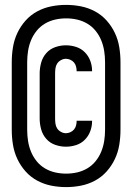

<svg xmlns="http://www.w3.org/2000/svg" viewBox="-20 -732 540 784"><path d="M249 -133Q227 -133 205.5 -140.5Q184 -148 169 -165Q154 -182 148 -204Q142 -226 142 -248V-432Q142 -454 148 -476Q154 -498 169 -515Q184 -532 205.5 -539.5Q227 -547 249 -547Q270 -547 290.5 -540.5Q311 -534 326 -519Q341 -504 348.5 -484Q356 -464 356 -443V-441H293V-442Q293 -451 290.5 -460.5Q288 -470 282 -477Q276 -484 267 -488Q258 -492 249 -492Q239 -492 229 -486.5Q219 -481 213.5 -472.5Q208 -464 206.5 -453.5Q205 -443 205 -432V-248Q205 -237 206.5 -226.5Q208 -216 213.5 -207.5Q219 -199 229 -193.5Q239 -188 249 -188Q258 -188 267 -192Q276 -196 282 -203Q288 -210 290.5 -219.5Q293 -229 293 -238V-239H356V-237Q356 -216 348.5 -196Q341 -176 326 -161Q311 -146 290.5 -139.5Q270 -133 249 -133ZM250 32Q219 32 189 26Q159 20 132 5.5Q105 -9 84.5 -32Q64 -55 51 -82.5Q38 -110 33 -140.5Q28 -171 28 -202V-478Q28 -509 33 -539.5Q38 -570 51 -597.5Q64 -625 84.5 -648Q105 -671 132 -685.5Q159 -700 189 -706Q219 -712 250 -712Q281 -712 311 -706Q341 -700 368 -685.5Q395 -671 415.5 -648Q436 -625 449 -597.5Q462 -570 467 -539.5Q472 -509 472 -478V-202Q472 -171 467 -140.5Q462 -110 449 -82.5Q436 -55 415.5 -32Q395 -9 368 5.5Q341 20 311 26Q281 32 250 32ZM250 -23Q273 -23 295 -28Q317 -33 336.5 -44.5Q356 -56 370.5 -74Q385 -92 393.5 -113Q402 -134 405.5 -156.5Q409 -179 409 -202V-478Q409 -501 405.5 -523.5Q402 -546 393.5 -567Q385 -588 370.5 -606Q356 -624 336.5 -635.5Q317 -647 295 -652Q273 -657 250 -657Q227 -657 205 -652Q183 -647 163.5 -635.5Q144 -624 129.5 -606Q115 -588 106.5 -567Q98 -546 94.5 -523.5Q91 -501 91 -478V-202Q91 -179 94.5 -156.5Q98 -134 106.5 -113Q115 -92 129.5 -74Q144 -56 163.5 -44.5Q183 -33 205 -28Q227 -23 250 -23Z"/></svg>

Font: Iosevka Curly Semibold
Style: Regular
Weight: 600
Monospace: yes
Designer: Belleve Invis
Foundry: Belleve Invis
Version: Version 22.1.2; ttfautohint (v1.8.4)